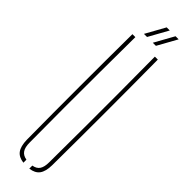

<svg xmlns="http://www.w3.org/2000/svg" viewBox="-321 -927 919 919"><g transform="rotate(45 138.5 -467.5)"><path d="M52.5 -85Q51 -264.5 51 -442.8Q51 -621 52.5 -800H72.5Q71.5 -680.5 71 -561.5Q70.5 -442.5 70.5 -323.5Q70.5 -204.5 71.5 -85Q71.5 -53.5 82.8 -37Q94 -20.5 118.5 -16.5V4Q84.5 0 69 -21.2Q53.5 -42.5 52.5 -85ZM158.5 4V-16.5Q183 -20.5 193.8 -37Q204.5 -53.5 204.5 -85Q205.5 -204.5 205.8 -323.5Q206 -442.5 205.8 -561.5Q205.5 -680.5 204.5 -800H224.5Q226 -621 226 -442.8Q226 -264.5 224.5 -85Q224 -42.5 208.2 -21.2Q192.5 0 158.5 4ZM90.5 -840 145.5 -939H166.5L111.5 -840ZM150.5 -840 205.5 -939H226.5L171.5 -840Z"/></g></svg>

Font: Big Shoulders Stencil Thin
Style: Regular
Weight: 100
Designer: Patric King
Foundry: XO Type Co
Version: Version 2.001